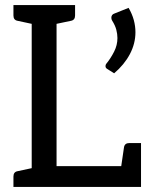

<svg xmlns="http://www.w3.org/2000/svg" viewBox="-20 -737 586 757"><path d="M33 0V-41Q33 -59 49 -62L105 -74V-643L49 -655Q33 -658 33 -676V-717H276V-676Q276 -658 260 -655L203 -643V-82H458L469 -157Q472 -173 490 -173H536V0ZM432 -684 487 -706Q501 -682 507.5 -658Q514 -634 514 -610Q514 -565 492 -523.5Q470 -482 430 -448L403 -465Q396 -469 396 -476Q396 -483 401 -488Q417 -508 430 -533.5Q443 -559 443 -587Q443 -603 438.5 -620Q434 -637 422 -656Q419 -661 419 -667Q419 -680 432 -684Z"/></svg>

Font: Aleo
Style: Regular
Weight: 400
Designer: Alessio Laiso
Foundry: Alessio Laiso
Version: Version 2.001; ttfautohint (v1.8.4.7-5d5b);gftools[0.9.29]